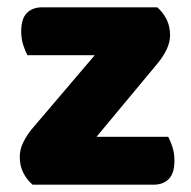

<svg xmlns="http://www.w3.org/2000/svg" viewBox="-20 -505 521 525"><path d="M410 -485Q426 -471 435.5 -452Q445 -433 445 -409Q445 -389 435.5 -369.5Q426 -350 412 -333L244 -131H440Q446 -120 451.5 -103Q457 -86 457 -66Q457 -31 441.5 -15.5Q426 0 400 0H69Q53 -14 43.5 -33Q34 -52 34 -76Q34 -96 43.5 -115.5Q53 -135 67 -152L239 -354H55Q49 -365 43.5 -382Q38 -399 38 -419Q38 -454 53.5 -469.5Q69 -485 95 -485H410Z"/></svg>

Font: Baloo Da 2 ExtraBold
Style: Regular
Weight: 800
Designer: Noopur Datye, Sulekha Rajkumar and Ek Type
Foundry: Ek Type
Version: Version 1.640;hotconv 1.0.111;makeotfexe 2.5.65597; ttfautoh